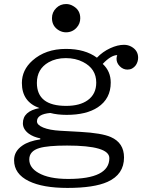

<svg xmlns="http://www.w3.org/2000/svg" viewBox="-20 -799 700 938"><path d="M303.2 -779.3Q321.8 -779.3 338.4 -769Q372.1 -749.5 372.1 -710Q372.1 -683.1 354 -663.6Q333.5 -641.1 302.2 -641.1Q285.6 -641.1 270 -649.4Q233.9 -669.4 233.9 -710.4Q233.9 -739.3 254.9 -759.8Q274.4 -779.3 303.2 -779.3ZM176.8 -118.2V-123Q142.6 -129.9 120.6 -146Q91.8 -167.5 91.8 -196.8Q91.8 -255.9 172.9 -271Q86.9 -301.3 86.9 -393.6Q86.9 -457 138.2 -502.9Q202.1 -560.1 302.2 -560.1Q395.5 -560.1 453.6 -517.1Q481.4 -546.4 518.6 -563.5Q554.7 -580.1 585.9 -580.1Q606 -580.1 623 -570.3Q654.8 -551.8 654.8 -517.1Q654.8 -497.6 643.6 -480.5Q627.9 -459 602.5 -459Q581.5 -459 565.4 -475.1Q549.3 -491.2 549.3 -511.7Q549.3 -520 552.7 -529.8Q522 -529.3 481.9 -486.8Q521 -450.7 521 -395.5Q521 -316.9 458 -274.9Q401.9 -237.8 305.7 -237.8Q260.7 -237.8 225.6 -247.1Q160.6 -241.2 160.6 -206.1Q160.6 -188.5 191.4 -175.8Q222.2 -163.1 274.9 -160.2L372.1 -154.8Q477.5 -148.9 521.5 -129.4Q585.9 -101.1 585.9 -29.8Q585.9 53.2 505.4 89.4Q439.5 119.1 309.6 119.1Q189 119.1 121.1 85.9Q48.8 50.8 48.8 -16.6Q48.8 -60.1 89.4 -87.9Q120.6 -109.9 176.8 -118.2ZM301.3 -515.1Q253.4 -515.1 217.3 -494.6Q160.2 -461.9 160.2 -394Q160.2 -281.7 303.2 -281.7Q370.1 -281.7 408.7 -309.6Q450.2 -339.4 450.2 -395.5Q450.2 -463.4 385.7 -496.1Q349.1 -515.1 301.3 -515.1ZM307.6 -87.9Q213.4 -87.9 172.4 -75.7Q123 -61 123 -20Q123 20 167.5 45.4Q218.3 75.2 313 75.2Q514.2 75.2 514.2 -26.4Q514.2 -87.9 307.6 -87.9Z"/></svg>

Font: BIZ UDPMincho
Style: Regular
Weight: 400
Designer: TypeBank Co., Ltd.
Foundry: Morisawa Inc.
Version: Version 1.06